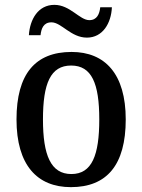

<svg xmlns="http://www.w3.org/2000/svg" viewBox="-20 -761 586 791"><path d="M338 -606C403 -606 438 -665 441 -731H393C390 -704 380 -678 348 -678C308 -678 269 -741 204 -741C137 -741 103 -681 99 -616H147C150 -643 159 -669 192 -669C233 -669 272 -606 338 -606ZM272 10C420 10 498 -81 498 -269C498 -456 413 -547 275 -547C125 -547 48 -456 48 -269C48 -81 133 10 272 10ZM274 -44C189 -44 157 -122 157 -269C157 -417 188 -491 273 -491C358 -491 389 -417 389 -269C389 -122 359 -44 274 -44Z"/></svg>

Font: Noto Serif Hebrew SemiCondensed Medium
Style: Regular
Weight: 500
Width: 4
Designer: Monotype Design Team
Foundry: Monotype Imaging Inc.
Version: Version 2.004